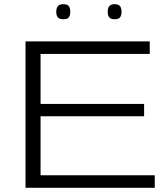

<svg xmlns="http://www.w3.org/2000/svg" viewBox="-20 -898 798 918"><path d="M102 0V-700H696V-640H174V-401H669V-342H174V-60H720V0ZM528 -806Q510 -806 502.5 -815Q495 -824 495 -841Q495 -859 502.5 -868.5Q510 -878 528 -878Q547 -878 554 -868.5Q561 -859 561 -841Q561 -824 554 -815Q547 -806 528 -806ZM283 -806Q264 -806 256.5 -815Q249 -824 249 -841Q249 -859 256.5 -868.5Q264 -878 283 -878Q302 -878 309 -868.5Q316 -859 316 -841Q316 -824 309 -815Q302 -806 283 -806Z"/></svg>

Font: Georama Extended Light
Style: Regular
Weight: 300
Width: 7
Designer: Jean-Baptiste Levee
Foundry: Production Type
Version: Version 1.000